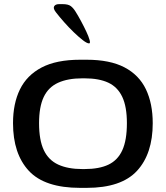

<svg xmlns="http://www.w3.org/2000/svg" viewBox="-20 -899 803 929"><path d="M368 10Q196 10 119.5 -72.5Q43 -155 43 -303Q43 -398 76.5 -466.5Q110 -535 181.5 -572.5Q253 -610 368 -610H399Q512 -610 582.5 -573Q653 -536 686 -467Q719 -398 719 -303Q719 -155 643 -72.5Q567 10 399 10ZM378 -81H389Q460 -81 505 -102.5Q550 -124 572 -172.5Q594 -221 594 -303Q594 -383 571.5 -430.5Q549 -478 504 -499Q459 -520 389 -520H378Q308 -520 261 -498.5Q214 -477 191.5 -429.5Q169 -382 169 -303Q169 -221 192 -172.5Q215 -124 262 -102.5Q309 -81 378 -81ZM411 -689Q401 -689 381.5 -704Q362 -719 338 -742Q314 -765 291 -791Q268 -817 251 -839Q236 -858 242 -868.5Q248 -879 266 -879H283Q310 -879 322.5 -869.5Q335 -860 346 -842Q358 -823 372 -797Q386 -771 397.5 -746.5Q409 -722 413.5 -705.5Q418 -689 411 -689Z"/></svg>

Font: Red Rose Medium
Style: Regular
Weight: 500
Designer: Jaikishan Patel
Version: Version 2.000